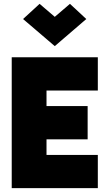

<svg xmlns="http://www.w3.org/2000/svg" viewBox="-20 -979 561 999"><path d="M152 -254V-427H436V-254ZM149 -508 222 -588V-80L144 -173H489V0H41V-681H489V-508ZM265 -739 100 -880 186 -959 297 -864H233L344 -959L429 -880Z"/></svg>

Font: Gabarito Black
Style: Regular
Weight: 900
Designer: Leandro Assis / Alvaro Franca / Felipe Casaprima
Foundry: Naipe Foundry
Version: Version 1.000